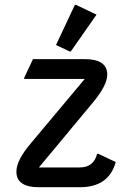

<svg xmlns="http://www.w3.org/2000/svg" viewBox="-20 -785 554 805"><path d="M143.1 0Q48.8 0 48.8 -65.4Q48.8 -113.8 110.4 -185.5L335.4 -454.1H81.5V-459L118.2 -537.1H335.4Q429.7 -537.1 429.7 -471.7Q429.7 -427.2 368.2 -353.5L143.1 -83H314.9Q372.6 -83 387.2 -140.1H392.1L465.3 -105.5Q436 0 314.9 0ZM293.9 -764.6H298.8L384.8 -723.6L276.9 -569.3H272L214.8 -596.2Z"/></svg>

Font: Nova Oval
Style: Book
Weight: 400
Version: Version 2.000